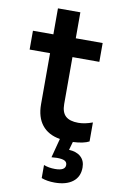

<svg xmlns="http://www.w3.org/2000/svg" viewBox="-102 -750 646 1055"><g transform="rotate(10 221.0 -223.0)"><path d="M207 238V165Q235 176 270 176Q327 176 327 144Q327 128 313.5 121Q300 114 270 114Q258 114 240 116L268 9Q202 -2 167.5 -45.5Q133 -89 133 -161V-446H19V-551H133V-696H258V-551H408V-446H258V-184Q258 -138 281 -117Q304 -96 352 -96Q388 -96 431 -112V-6Q401 10 341 13L328 59Q370 61 394 82.5Q418 104 418 142Q418 194 381.5 222Q345 250 281 250Q239 250 207 238Z"/></g></svg>

Font: Application Semibold
Style: Regular
Weight: 600
Designer: Wei Huang
Foundry: Wei Huang
Version: Version 0.012